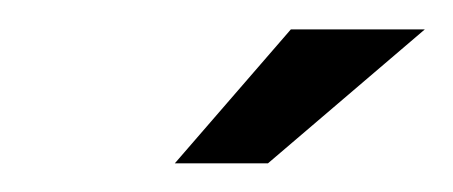

<svg xmlns="http://www.w3.org/2000/svg" viewBox="-20 -718 316 134"><path d="M102 -604 183 -697.5H276.5L167 -604Z"/></svg>

Font: Anybody SemiBold
Style: Italic
Weight: 600
Italic angle: -10°
Designer: Tyler Finck
Foundry: Etcetera Type Company
Version: Version 1.010; ttfautohint (v1.8.3) -l 8 -r 50 -G 200 -x 14 